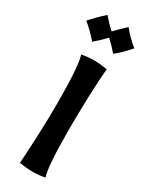

<svg xmlns="http://www.w3.org/2000/svg" viewBox="-194 -768 635 813"><g transform="rotate(30 123.0 -361.0)"><path d="M63 0Q67 -56 70.5 -141.5Q74 -227 74 -298Q74 -479 58 -527Q88 -533 120 -533Q147 -533 183 -527Q178 -476 175 -389.5Q172 -303 172 -227Q172 -44 188 0Q158 6 128 6Q99 6 63 0ZM240 -662Q208 -625 174 -597Q154 -621 125 -648Q100 -621 71 -597Q40 -634 5 -662Q36 -697 71 -728Q96 -698 121 -676Q141 -698 174 -728Q203 -691 240 -662Z"/></g></svg>

Font: Mirza Medium
Style: Regular
Weight: 500
Designer: Arabic design by Kourosh Beigpour, Latin design by Eduardo Tunni, engineering by Lasse Fister
Version: Version 1.0010g